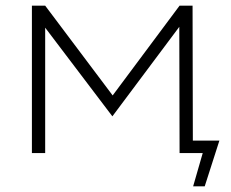

<svg xmlns="http://www.w3.org/2000/svg" viewBox="-20 -542 818 680"><path d="M664 118H705L757 -44H663L662 -522H616L379 -204L140 -522H93V0H140V-444L378 -130L615 -447L616 0H698Z"/></svg>

Font: Chess Sans Light
Style: Regular
Weight: 300
Designer: Wolf Bōese
Foundry: Wolf Bōese
Version: Version 7.223;Glyphs 3.3 (3306)